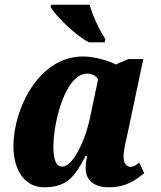

<svg xmlns="http://www.w3.org/2000/svg" viewBox="-20 -786 683 816"><path d="M358 -606H425L428 -619C410 -646 374 -715 361 -766H198L195 -756C216 -720 298 -637 358 -606ZM167 10C267 10 299 -38 344 -123H350C346 -102 344 -85 344 -72C344 -16 384 10 442 10C520 10 560 -24 593 -50L572 -95C557 -85 550 -77 535 -77C518 -77 505 -91 505 -122C505 -148 519 -204 524 -227L589 -535H526L472 -512C445 -527 382 -546 333 -546C143 -546 37 -321 37 -165C37 -66 83 10 167 10ZM245 -78C223 -78 207 -97 207 -162C207 -269 258 -473 351 -473C369 -473 387 -465 397 -449L363 -288C342 -185 289 -78 245 -78Z"/></svg>

Font: Noto Serif Condensed Black
Style: Italic
Weight: 900
Width: 3
Italic angle: -12°
Designer: Monotype Design Team
Foundry: Monotype Imaging Inc.
Version: Version 2.013